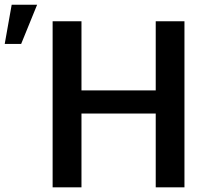

<svg xmlns="http://www.w3.org/2000/svg" viewBox="-153 -802 883 822"><path d="M0 0ZM636.7 0H513.7V-315.9H195.8V0H72.3V-710.9H195.8V-415H513.7V-710.9H636.7ZM-103 -781.7H5.9L-62.5 -613.8H-132.8Z"/></svg>

Font: Roboto Medium
Style: Regular
Weight: 500
Designer: Google
Version: Version 2.134; 2016; ttfautohint (v1.6)